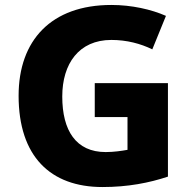

<svg xmlns="http://www.w3.org/2000/svg" viewBox="-20 -744 771 774"><path d="M362 -409V-272H494V-140C472 -136 439 -131 406 -131C286 -131 231 -218 231 -355C231 -487 298 -583 429 -583C491 -583 547 -568 594 -545L649 -680C590 -706 511 -724 429 -724C187 -724 55 -582 55 -358C55 -114 183 10 393 10C496 10 582 -7 657 -32V-409Z"/></svg>

Font: Noto Sans Gurmukhi ExtraBold
Style: Regular
Weight: 800
Designer: Jelle Bosma - Monotype Design Team
Foundry: Monotype Imaging Inc.
Version: Version 2.004